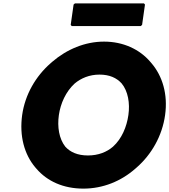

<svg xmlns="http://www.w3.org/2000/svg" viewBox="-20 -1093 1001 1135"><path d="M328 -413C338 -482 369 -551 421 -599C459 -631 509 -652 568 -652C627 -652 669 -633 699 -600C737 -554 749 -483 739 -413C729 -343 700 -273 648 -226C611 -194 561 -174 500 -174C438 -174 395 -194 366 -226C329 -273 318 -343 328 -413ZM111 -413C94 -290 123 -181 189 -103L190 -102L196 -95C259 -22 354 22 473 22C589 22 696 -22 780 -96L788 -103C876 -180 939 -290 956 -413C973 -535 941 -643 875 -720L869 -727C805 -802 708 -847 595 -847C483 -847 375 -802 288 -727L287 -726L279 -719C191 -642 128 -534 111 -413ZM423 -1073 415 -1066 398 -946 404 -939H812L820 -946L837 -1066L831 -1073Z"/></svg>

Font: Hussar Woodtype
Style: BlkObl
Weight: 900
Foundry: Cannot Into Space Fonts
Version: Version 1.07